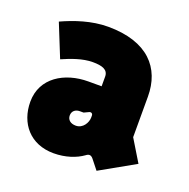

<svg xmlns="http://www.w3.org/2000/svg" viewBox="-93 -906 642 653"><g transform="rotate(20 228.0 -580.0)"><path d="M295 -377 322 -343 448 -414 400 -493V-640C400 -743 336 -817 192 -817C132 -817 74 -797 28 -776L76 -657C108 -671 147 -686 184 -686C218 -686 240 -679 240 -654V-619H192C107 -619 30 -574 30 -487C30 -409 79 -349 164 -349C207 -349 244 -362 269 -380C279 -388 287 -387 295 -377ZM203 -463C184 -463 172 -473 172 -489C172 -505 184 -514 199 -514H213L230 -522C236 -525 243 -522 243 -514V-507C243 -489 229 -463 203 -463Z"/></g></svg>

Font: Finlandica Black
Style: Regular
Weight: 900
Designer: Niklas Ekholm, Juho Hiilivirta, Jaakko Suomalainen
Foundry: Helsinki Type Studio
Version: Version 2.000;Glyphs 3.2 (3202)